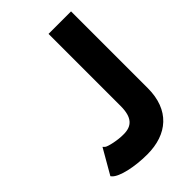

<svg xmlns="http://www.w3.org/2000/svg" viewBox="-219 -801 911 911"><g transform="rotate(-45 236.5 -345.0)"><path d="M286 -713V-229C286 -152 256 -124 202 -124C162 -123 106 -136 97 -144L88 -153L16 -28L21 -22C45 4 127 23 213 23C348 23 437 -52 437 -198V-713Z"/></g></svg>

Font: Bluebird
Style: SfBdNrw
Weight: 700
Designer: Jasper
Foundry: Cannot Into Space Fonts
Version: Version 0.98